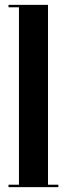

<svg xmlns="http://www.w3.org/2000/svg" viewBox="-20 -770 274 790"><path d="M15 0V-10H58V-740H15V-750H177.5V-10H220V0Z"/></svg>

Font: Imbue 100pt
Style: Bold
Weight: 700
Designer: Tyler Finck
Foundry: Etcetera Type Company
Version: Version 1.102; ttfautohint (v1.8.3)